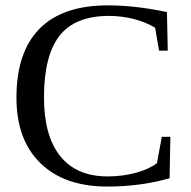

<svg xmlns="http://www.w3.org/2000/svg" viewBox="-20 -682 707 712"><path d="M377.9 9.8Q218.8 9.8 129.9 -76.9Q41 -163.6 41 -319.8Q41 -488.8 126.5 -575.4Q211.9 -662.1 379.9 -662.1Q481.9 -662.1 599.1 -637.2L602.1 -494.1H569.8L555.2 -579.1Q521 -600.1 475.8 -611.6Q430.7 -623 383.8 -623Q258.3 -623 200.7 -549.3Q143.1 -475.6 143.1 -320.8Q143.1 -178.2 203.4 -103Q263.7 -27.8 378.9 -27.8Q434.6 -27.8 483.9 -41.3Q533.2 -54.7 562 -77.1L580.1 -174.8H611.8L608.9 -21Q501.5 9.8 377.9 9.8Z"/></svg>

Font: Times New Roman
Style: Regular
Weight: 400
Designer: Steve Matteson
Foundry: Ascender Corporation
Version: Version 2.00.3